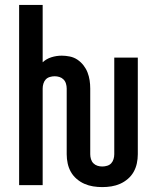

<svg xmlns="http://www.w3.org/2000/svg" viewBox="-20 -755 640 783"><path d="M397 8Q378 8 359.5 5Q341 2 324 -5.5Q307 -13 292.5 -25.5Q278 -38 269 -54Q260 -70 256 -88.5Q252 -107 252 -126V-394Q252 -404 249 -414Q246 -424 239 -431Q232 -438 222.5 -441Q213 -444 203 -444Q193 -444 183 -441Q173 -438 166.5 -431Q160 -424 157 -414Q154 -404 154 -394V0H58V-735H154V-501Q169 -515 189.5 -521.5Q210 -528 232 -528Q248 -528 265 -524.5Q282 -521 296 -511.5Q310 -502 320.5 -488.5Q331 -475 337 -459.5Q343 -444 345.5 -427.5Q348 -411 348 -394V-126Q348 -116 351 -106Q354 -96 361 -89Q368 -82 377.5 -79Q387 -76 397 -76Q407 -76 417 -79Q427 -82 433.5 -89Q440 -96 443 -106Q446 -116 446 -126V-520H542V-126Q542 -107 538 -88.5Q534 -70 525 -54Q516 -38 501.5 -25.5Q487 -13 470 -5.5Q453 2 434.5 5Q416 8 397 8Z"/></svg>

Font: Iosevka Fixed Curly Md Ex
Style: Regular
Weight: 500
Width: 7
Monospace: yes
Designer: Belleve Invis
Foundry: Belleve Invis
Version: Version 30.1.2